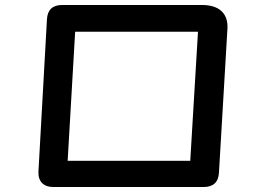

<svg xmlns="http://www.w3.org/2000/svg" viewBox="-20 -728 1040 769"><path d="M789 -708H229C191 -708 170 -689 168 -650L134 -41C132 -2 154 21 193 21H796C834 21 855 2 857 -37L891 -614C894 -677 855 -708 789 -708ZM251 -84 281 -601H773L742 -84Z"/></svg>

Font: 寒蝉团圆体 Round
Style: Regular
Weight: 500
Designer: 寒蝉字型
Version: Version 2.700;Glyphs 3.1.1 (3135)